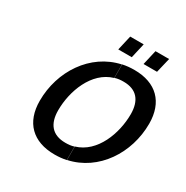

<svg xmlns="http://www.w3.org/2000/svg" viewBox="-203 -1085 1233 1270"><g transform="rotate(30 413.0 -450.0)"><path d="M699 -800 726 -913H622L596 -800ZM506 -800 532 -913H429L403 -800ZM475 -624C495 -631 518 -633 541 -633C641 -633 689 -574 689 -470C689 -324 623 -143 475 -100V3C690 -43 826 -252 826 -476C826 -641 731 -736 564 -736C532 -736 503 -733 475 -727ZM474 -99C454 -92 431 -90 408 -90C308 -90 260 -149 260 -253C260 -399 326 -580 474 -623V-726C259 -680 123 -471 123 -247C123 -82 218 13 385 13C417 13 446 10 474 4Z"/></g></svg>

Font: Perun SemiBold Italic
Style: Regular
Weight: 400
Italic angle: -12°
Foundry: Copyright (c) Stefan Peev, Context Ltd, 2016
Version: Version 1.026